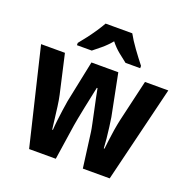

<svg xmlns="http://www.w3.org/2000/svg" viewBox="-135 -894 1001 1021"><g transform="rotate(20 366.0 -383.0)"><path d="M415 -198Q413 -213 406.5 -243.5Q400 -274 392.5 -310Q385 -346 378 -378.5Q371 -411 368 -429H364Q360 -410 353 -376.5Q346 -343 338.5 -307.5Q331 -272 325.5 -242Q320 -212 318 -200L288 0H137L6 -546H141L191 -326Q197 -299 201.5 -264.5Q206 -230 210 -196.5Q214 -163 217 -139H221Q222 -160 225.5 -191Q229 -222 233.5 -253.5Q238 -285 242 -309L291 -546H443L490 -309Q493 -289 497.5 -256.5Q502 -224 505 -192Q508 -160 509 -139H513Q515 -156 518.5 -186Q522 -216 527.5 -249.5Q533 -283 539 -310L594 -546H726L593 0H441ZM442 -766Q460 -733 489 -693Q518 -653 545 -619V-606H462Q442 -621 415 -643Q388 -665 366 -693Q343 -665 316 -642.5Q289 -620 271 -606H187V-619Q203 -638 223.5 -665Q244 -692 262 -719Q280 -746 291 -766Z"/></g></svg>

Font: Noto Sans Sinhala UI Condensed
Style: Bold
Weight: 700
Width: 3
Designer: Jelle Bosma - Monotype Design Team
Foundry: Monotype Imaging Inc.
Version: Version 2.006; ttfautohint (v1.8.4.7-5d5b)